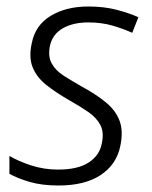

<svg xmlns="http://www.w3.org/2000/svg" viewBox="-20 -561 468 591"><path d="M160 10Q109 10 71.5 -1Q34 -12 9 -26V-81Q36 -65 75.5 -52Q115 -39 159 -39Q219 -39 252.5 -60.5Q286 -82 293 -118Q301 -153 289 -176Q277 -199 251.5 -216.5Q226 -234 194 -252Q152 -276 122.5 -299.5Q93 -323 80.5 -354Q68 -385 78 -429Q89 -484 136.5 -512.5Q184 -541 252 -541Q300 -541 338.5 -531Q377 -521 406 -508L387 -460Q361 -472 327 -482Q293 -492 252 -492Q205 -492 173.5 -474Q142 -456 134 -421Q127 -388 139 -366Q151 -344 176 -328Q201 -312 231 -295Q277 -270 307 -245Q337 -220 348.5 -188Q360 -156 350 -110Q338 -54 289.5 -22Q241 10 160 10Z"/></svg>

Font: Noto Sans Light
Style: Italic
Weight: 300
Italic angle: -12°
Designer: Monotype Design Team
Foundry: Monotype Imaging Inc.
Version: Version 2.013; ttfautohint (v1.8.4.7-5d5b)